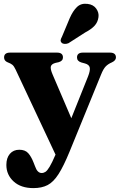

<svg xmlns="http://www.w3.org/2000/svg" viewBox="-20 -755 630 1011"><path d="M271.5 61 272.5 59.5 62.5 -388Q54 -406.5 45.2 -413.8Q36.5 -421 20 -427Q1.5 -434.5 1.5 -452.5Q1.5 -478 33.5 -478H280Q311.5 -478 311.5 -452.5Q311.5 -434 289 -427.5L273 -424Q251.5 -418.5 247.8 -405.5Q244 -392.5 257.5 -361.5L355.5 -132.5L444 -353.5Q456 -384.5 452.5 -399.8Q449 -415 427 -421L408.5 -426Q385.5 -433 385.5 -452.5Q385.5 -478 417 -478H558.5Q590.5 -478 590.5 -452.5Q590.5 -436.5 569 -426.5Q549 -418 536.5 -405Q524 -392 512 -362L346.5 43Q315 120 288.2 161.8Q261.5 203.5 230.8 219.5Q200 235.5 156 235.5Q90 235.5 51.8 200.5Q13.5 165.5 13.5 113.5Q13.5 76.5 32 55Q50.5 33.5 81.5 33.5Q112.5 33.5 128.5 51.5Q144.5 69.5 156 99L164.5 120.5Q176.5 156 199.5 156Q210 156 219.5 149.8Q229 143.5 241.2 123.2Q253.5 103 271.5 61ZM347 -659Q363.5 -697 385.2 -718Q407 -739 441 -734.5Q471.5 -731 486.8 -709.5Q502 -688 498.5 -664.5Q495 -638 478 -619.5Q461 -601 428.5 -584L340.5 -527.5Q331 -523.5 321 -523.8Q311 -524 305 -529.5Q298 -536.5 299.5 -544.5Q301 -552.5 306 -561Z"/></svg>

Font: Fraunces 9pt S000
Style: Bold
Weight: 700
Version: Version 1.000; ttfautohint (v1.8.3)